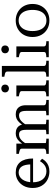

<svg xmlns="http://www.w3.org/2000/svg" viewBox="1096 -1886 800 3033"><g transform="rotate(-90 1496.5 -370.0)"><path d="M133 -252Q133 -200 146 -160Q159 -120 182.5 -92.5Q206 -65 238 -51Q270 -37 308 -37Q349 -37 379 -52Q409 -67 430.5 -90.5Q452 -114 467 -140L505 -106Q487 -72 458 -45.5Q429 -19 391 -4.5Q353 10 304 10Q231 10 171.5 -22Q112 -54 77.5 -113.5Q43 -173 43 -254Q43 -334 75 -394Q107 -454 162.5 -488Q218 -522 286 -522Q340 -522 381 -504.5Q422 -487 450.5 -453Q479 -419 494 -367.5Q509 -316 509 -248H111V-293H444L416 -276Q415 -326 407 -363.5Q399 -401 383 -425.5Q367 -450 343 -463Q319 -476 286 -476Q254 -476 226 -460.5Q198 -445 177 -416Q156 -387 144.5 -345.5Q133 -304 133 -252Z M582 0V-39H584Q619 -39 641.5 -46Q664 -53 664 -75V-426Q664 -441 656 -448.5Q648 -456 632 -461Q616 -466 592 -471L582 -473V-512H744V-409L753 -397V-49Q753 -46 764.5 -43.5Q776 -41 791.5 -40Q807 -39 820 -39H822V0ZM1121 0H893V-39H894Q908 -39 923.5 -40Q939 -41 950.5 -43.5Q962 -46 962 -49V-354Q962 -395 955 -420.5Q948 -446 932.5 -458Q917 -470 889 -470Q858 -470 831.5 -455.5Q805 -441 781.5 -413.5Q758 -386 735 -346L728 -398Q754 -437 779.5 -465Q805 -493 836 -507.5Q867 -522 907 -522Q950 -522 982.5 -505Q1015 -488 1033 -452.5Q1051 -417 1051 -361V-49Q1051 -46 1062.5 -43.5Q1074 -41 1090 -40Q1106 -39 1120 -39H1121ZM1434 0H1192V-39H1194Q1208 -39 1223.5 -40Q1239 -41 1250 -43.5Q1261 -46 1261 -49V-354Q1261 -395 1254 -420.5Q1247 -446 1231.5 -458Q1216 -470 1188 -470Q1157 -470 1130.5 -455.5Q1104 -441 1080.5 -413.5Q1057 -386 1033 -346L1027 -398Q1053 -437 1078.5 -465Q1104 -493 1135 -507.5Q1166 -522 1206 -522Q1249 -522 1281 -505Q1313 -488 1331.5 -452.5Q1350 -417 1350 -361V-75Q1350 -53 1373 -46Q1396 -39 1431 -39H1434Z M1615 -629Q1589 -629 1571 -645.5Q1553 -662 1553 -690Q1553 -718 1571 -734Q1589 -750 1615 -750Q1641 -750 1658.5 -734Q1676 -718 1676 -690Q1676 -662 1658.5 -645.5Q1641 -629 1615 -629ZM1662 -512V-75Q1662 -53 1685 -46Q1708 -39 1742 -39H1744V0H1491V-39H1493Q1528 -39 1550.5 -46Q1573 -53 1573 -75V-426Q1573 -448 1555.5 -456Q1538 -464 1502 -471L1491 -473V-512Z M1971 -741V-75Q1971 -53 1993.5 -46Q2016 -39 2051 -39H2053V0H1801V-39H1803Q1837 -39 1859.5 -46Q1882 -53 1882 -75V-655Q1882 -670 1874.5 -678Q1867 -686 1851.5 -691Q1836 -696 1811 -700L1800 -702V-741Z M2233 -629Q2207 -629 2189 -645.5Q2171 -662 2171 -690Q2171 -718 2189 -734Q2207 -750 2233 -750Q2259 -750 2276.5 -734Q2294 -718 2294 -690Q2294 -662 2276.5 -645.5Q2259 -629 2233 -629ZM2280 -512V-75Q2280 -53 2303 -46Q2326 -39 2360 -39H2362V0H2109V-39H2111Q2146 -39 2168.5 -46Q2191 -53 2191 -75V-426Q2191 -448 2173.5 -456Q2156 -464 2120 -471L2109 -473V-512Z M2950 -256Q2950 -178 2916.5 -117.5Q2883 -57 2824 -23.5Q2765 10 2689 10Q2613 10 2554 -23.5Q2495 -57 2461.5 -117.5Q2428 -178 2428 -256Q2428 -314 2447 -363Q2466 -412 2501.5 -447.5Q2537 -483 2584.5 -502.5Q2632 -522 2689 -522Q2746 -522 2793.5 -502.5Q2841 -483 2876.5 -447.5Q2912 -412 2931 -363Q2950 -314 2950 -256ZM2522 -256Q2522 -191 2541.5 -141Q2561 -91 2598.5 -64Q2636 -37 2689 -37Q2743 -37 2780 -64Q2817 -91 2836.5 -140.5Q2856 -190 2856 -256Q2856 -322 2836.5 -371.5Q2817 -421 2780 -448.5Q2743 -476 2689 -476Q2636 -476 2598.5 -448Q2561 -420 2541.5 -371Q2522 -322 2522 -256Z"/></g></svg>

Font: Roboto Serif 72pt
Style: Regular
Weight: 400
Designer: Greg Gazdowicz
Foundry: Commercial Type
Version: Version 1.008